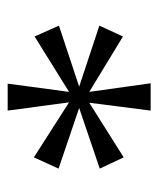

<svg xmlns="http://www.w3.org/2000/svg" viewBox="25 -826 422 513"><g transform="rotate(-90 236.5 -569.0)"><path d="M198 -378 219 -542 73 -450 43 -514 205 -569 43 -624 73 -690 220 -596 198 -760H270L248 -596L396 -688L425 -623L262 -569L425 -515L396 -452L248 -542L271 -378Z"/></g></svg>

Font: Noto Serif Tibetan Light
Style: Regular
Weight: 300
Version: Version 2.103